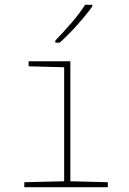

<svg xmlns="http://www.w3.org/2000/svg" viewBox="-20 -785 540 805"><path d="M82 0V-21L249 -25V-503L100 -507V-528H275V-25L432 -21V0ZM212 -615Q246 -650 280 -689.5Q314 -729 337 -765H367V-758Q342 -723 303.5 -680Q265 -637 230 -606H212Z"/></svg>

Font: Noto Sans Mono ExtraCondensed Thin
Style: Regular
Weight: 100
Width: 2
Designer: Monotype Design Team
Foundry: Monotype Imaging Inc.
Version: Version 2.014; ttfautohint (v1.8.4.7-5d5b)